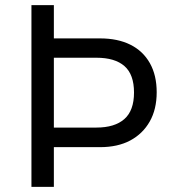

<svg xmlns="http://www.w3.org/2000/svg" viewBox="-20 -725 677 745"><path d="M102 0V-705H189V-576H368Q437 -576 486 -551.5Q535 -527 561.5 -480Q588 -433 588 -367Q588 -301 561 -253.5Q534 -206 485.5 -180Q437 -154 368 -154H189V0ZM189 -230H354Q425 -230 462.5 -263Q500 -296 500 -366Q500 -436 463 -468.5Q426 -501 354 -501H189Z"/></svg>

Font: Nunito Sans 7pt SemiCondensed
Style: Regular
Weight: 400
Width: 4
Designer: Vernon Adams
Foundry: Vernon Adams
Version: Version 3.101;gftools[0.9.27]